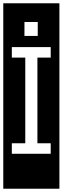

<svg xmlns="http://www.w3.org/2000/svg" viewBox="-32 -937 382 1170"><path d="M-12 213V-917H330V213ZM117 -803V-718H198V-803ZM40 0H277V-64H196V-586H277V-650H40V-586H122V-64H40Z"/></svg>

Font: Zilla Slab Highlight
Style: Regular
Weight: 400
Designer: Typotheque Type Foundry
Foundry: Typotheque type foundry
Version: Version 1.1; 2017; ttfautohint (v1.6)